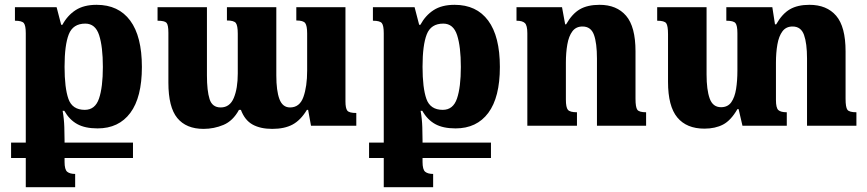

<svg xmlns="http://www.w3.org/2000/svg" viewBox="-20 -522 3597 797"><path d="M26 134V70H87V-384Q87 -416 79 -426Q71 -436 42 -436V-492H215L234 -419H239Q260 -458 294 -480Q328 -502 381 -502Q472 -502 520.5 -436.5Q569 -371 569 -244Q569 -118 521 -53.5Q473 11 385 11Q333 11 300.5 -7Q268 -25 247 -62H240Q246 -28 247 6.5Q248 41 248 60V70H532V134H248V150Q248 182 259 191Q270 200 292 200V255H87V134ZM332 -66Q375 -66 391 -113Q407 -160 407 -244Q407 -328 391.5 -376Q376 -424 334 -424Q283 -424 265.5 -379.5Q248 -335 248 -245Q248 -157 264 -111.5Q280 -66 332 -66Z M1210 -492H1414V-101Q1414 -73 1421.5 -63Q1429 -53 1459 -53V0H1271L1259 -66H1254Q1228 -23 1194.5 -5Q1161 13 1110 13Q1061 13 1028.5 -5Q996 -23 980 -66H972Q947 -20 907.5 -3.5Q868 13 825 13Q753 13 716 -32Q679 -77 679 -179V-386Q679 -419 671 -427.5Q663 -436 634 -436V-492H839V-209Q839 -145 850 -110.5Q861 -76 896 -76Q934 -76 950.5 -115.5Q967 -155 967 -217V-382Q967 -416 959 -426.5Q951 -437 922 -437V-492H1127V-209Q1127 -145 1140 -110.5Q1153 -76 1184 -76Q1224 -76 1239.5 -119.5Q1255 -163 1255 -229V-383Q1255 -415 1247 -426Q1239 -437 1210 -437Z M1512 134V70H1573V-384Q1573 -416 1565 -426Q1557 -436 1528 -436V-492H1701L1720 -419H1725Q1746 -458 1780 -480Q1814 -502 1867 -502Q1958 -502 2006.5 -436.5Q2055 -371 2055 -244Q2055 -118 2007 -53.5Q1959 11 1871 11Q1819 11 1786.5 -7Q1754 -25 1733 -62H1726Q1732 -28 1733 6.5Q1734 41 1734 60V70H2018V134H1734V150Q1734 182 1745 191Q1756 200 1778 200V255H1573V134ZM1818 -66Q1861 -66 1877 -113Q1893 -160 1893 -244Q1893 -328 1877.5 -376Q1862 -424 1820 -424Q1769 -424 1751.5 -379.5Q1734 -335 1734 -245Q1734 -157 1750 -111.5Q1766 -66 1818 -66Z M2662 -56V0H2458V-279Q2458 -343 2445.5 -377.5Q2433 -412 2398 -412Q2371 -412 2356 -392Q2341 -372 2335 -337.5Q2329 -303 2329 -262V-109Q2329 -76 2337.5 -66Q2346 -56 2375 -56V0H2169V-384Q2169 -416 2159 -426Q2149 -436 2124 -436V-492H2313L2326 -421H2330Q2355 -465 2387 -483.5Q2419 -502 2469 -502Q2540 -502 2579 -456.5Q2618 -411 2618 -309V-112Q2618 -77 2625.5 -66.5Q2633 -56 2662 -56Z M3490 -112Q3490 -77 3497.5 -66.5Q3505 -56 3535 -56V0H3330V-279Q3330 -342 3317.5 -377Q3305 -412 3270 -412Q3243 -412 3228 -392Q3213 -372 3207 -337.5Q3201 -303 3201 -262V-107Q3201 -74 3211 -65Q3221 -56 3246 -56V0H3062L3046 -69H3041Q3014 -22 2981.5 -5Q2949 12 2904 12Q2830 12 2791.5 -34.5Q2753 -81 2753 -182V-380Q2753 -415 2745.5 -425.5Q2738 -436 2708 -436V-492H2913V-213Q2913 -149 2926 -113Q2939 -77 2973 -77Q3001 -77 3015.5 -97.5Q3030 -118 3035.5 -152.5Q3041 -187 3041 -229V-384Q3041 -416 3033 -426Q3025 -436 2995 -436V-492H3186L3197 -421H3202Q3227 -465 3259 -483.5Q3291 -502 3340 -502Q3412 -502 3451 -456.5Q3490 -411 3490 -309Z"/></svg>

Font: Noto Serif Armenian SemiCondensed ExtraBold
Style: Regular
Weight: 800
Width: 4
Designer: Monotype Design Team
Foundry: Monotype Imaging Inc.
Version: Version 2.008; ttfautohint (v1.8.4.7-5d5b)